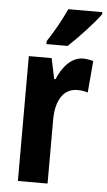

<svg xmlns="http://www.w3.org/2000/svg" viewBox="-54 -802 469 838"><g transform="rotate(5 180.0 -383.0)"><path d="M360 -757V-766H211C190 -721 164 -672 129 -619V-606H222C268 -649 333 -719 360 -757ZM294 -557C242 -557 203 -509 182 -457H176L157 -547H57V0H187V-279C187 -364 220 -418 281 -418C299 -418 314 -416 327 -411L339 -550C321 -555 308 -557 294 -557Z"/></g></svg>

Font: Noto Sans Arabic UI XCn
Style: Bold
Weight: 700
Width: 2
Designer: Monotype Design Team, Nadine Chahine and Nizar Qandah
Foundry: Monotype Imaging Inc.
Version: Version 2.010